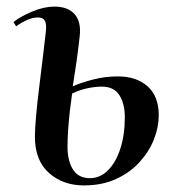

<svg xmlns="http://www.w3.org/2000/svg" viewBox="-20 -549 525 583"><path d="M201 -287Q226 -298 262.5 -307.5Q299 -317 338 -317Q394 -317 428 -287Q462 -257 462 -199Q462 -163 447.5 -126Q433 -89 404 -57Q375 -25 332.5 -5.5Q290 14 235 14Q171 14 128.5 -24Q86 -62 86 -134Q86 -158 89.5 -196.5Q93 -235 98.5 -280Q104 -325 109.5 -370Q115 -415 119 -451Q122 -475 116.5 -485.5Q111 -496 95 -496Q79 -496 60.5 -487.5Q42 -479 29 -469L21 -482Q42 -499 78 -514Q114 -529 145 -529Q186 -529 206.5 -506Q227 -483 222 -439Q218 -402 212.5 -363Q207 -324 201 -287ZM199 -265Q196 -244 192.5 -215Q189 -186 187 -156Q185 -126 185 -103Q185 -61 201.5 -34.5Q218 -8 253 -8Q284 -8 308 -32Q332 -56 345.5 -98Q359 -140 359 -193Q359 -234 342.5 -260Q326 -286 289 -286Q269 -286 245.5 -281Q222 -276 199 -265Z"/></svg>

Font: Literata 72pt Medium
Style: Italic
Weight: 500
Italic angle: -2°
Designer: Latin by Veronika Burian and Jose Scaglione. Greek by Irene Vlachou. Cyrillic by Vera Evstafieva
Foundry: TypeTogether
Version: Version 3.002